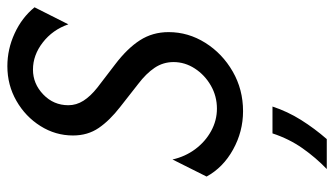

<svg xmlns="http://www.w3.org/2000/svg" viewBox="-211 -458 898 516"><g transform="rotate(-90 238.0 -200.0)"><path d="M197.2 4.2Q142.4 4.2 94.1 -22.6Q45.8 -49.3 21.5 -93.8L67.4 -185.4Q75 -151.4 95.1 -124.3Q115.3 -97.2 143.8 -81.6Q172.2 -66 204.2 -66Q237.5 -66 266 -82.3Q294.4 -98.6 311.8 -125.3Q329.2 -152.1 329.2 -182.6Q329.2 -210.4 313.9 -233.3Q298.6 -256.2 270.1 -277.8L209 -325.7Q172.2 -354.2 152.1 -383.7Q131.9 -413.2 131.9 -452.8Q131.9 -500 157.3 -540.3Q182.6 -580.6 225 -604.9Q267.4 -629.2 318.1 -629.2Q363.9 -629.2 406.2 -609.7Q448.6 -590.3 476.4 -556.2L430.6 -465.3Q416 -507.6 381.9 -534Q347.9 -560.4 309 -560.4Q270.8 -560.4 242 -532.6Q213.2 -504.9 213.2 -465.3Q213.2 -443.8 225.3 -424.7Q237.5 -405.6 260.4 -387.5L322.9 -339.6Q366 -306.9 387.8 -272.9Q409.7 -238.9 409.7 -195.8Q409.7 -143.1 380.9 -97.2Q352.1 -51.4 303.8 -23.6Q255.6 4.2 197.2 4.2ZM41.7 229.2Q72.2 200 97.6 163.9Q122.9 127.8 137.5 83.3H209.7Q196.5 123.6 173.6 160.1Q150.7 196.5 122.2 229.2Z"/></g></svg>

Font: Afacad
Style: Italic
Weight: 400
Italic angle: -14°
Designer: Kristian Moeller
Foundry: Dicotype
Version: Version 1.000